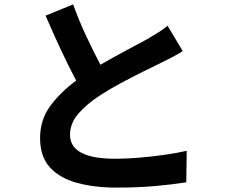

<svg xmlns="http://www.w3.org/2000/svg" viewBox="-20 -814 1040 872"><path d="M741 -697 810 -582Q788 -568 763.5 -555Q739 -542 712 -529Q681 -514 633.5 -490.5Q586 -467 533.5 -439Q481 -411 436 -382Q374 -342 336 -298Q298 -254 298 -202Q298 -93 504 -93Q555 -93 613.5 -98Q672 -103 728 -111Q784 -119 828 -129L826 14Q763 24 684 31Q605 38 508 38Q410 38 331.5 17Q253 -4 207.5 -53Q162 -102 162 -187Q162 -270 208.5 -333Q255 -396 326 -448Q292 -512 256.5 -588Q221 -664 187 -743L312 -794Q340 -717 373 -647Q406 -577 436 -520Q497 -555 556 -586.5Q615 -618 650 -637Q678 -654 700 -667.5Q722 -681 741 -697Z"/></svg>

Font: Noto IKEA Simplified Chinese
Style: Bold
Weight: 700
Designer: Monotype Design Team
Foundry: Monotype Imaging Inc.
Version: Version 1.100